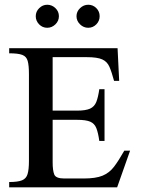

<svg xmlns="http://www.w3.org/2000/svg" viewBox="-20 -806 606 826"><path d="M539.6 -157.7 483.9 0H19.5V-22.9Q56.6 -22.9 74.7 -30.3Q92.8 -37.6 98.6 -57.1Q104.5 -76.7 104.5 -113.3V-487.3Q104.5 -524.9 99.1 -543.9Q93.8 -563 75.9 -569.8Q58.1 -576.7 19.5 -576.7V-598.6H485.8L492.7 -458H470.7Q460.4 -496.6 450.7 -518.8Q440.9 -541 419.7 -550.5Q398.4 -560.1 354 -560.1H206.5V-330.1H312Q348.6 -330.1 367.4 -338.6Q386.2 -347.2 394.3 -367.4Q402.3 -387.7 407.2 -422.4H429.7V-199.7H407.2Q402.3 -234.9 394.5 -254.6Q386.7 -274.4 368.2 -282.5Q349.6 -290.5 312 -290.5H206.5V-107.4Q206.5 -72.8 213.4 -55.4Q220.2 -38.1 256.8 -38.1H339.8Q392.1 -38.1 421.4 -50.3Q450.7 -62.5 470.7 -88.9Q490.7 -115.2 514.6 -157.7ZM408.7 -736.3Q408.7 -715.8 394.3 -701.2Q379.9 -686.5 359.4 -686.5Q339.4 -686.5 324.2 -701.4Q309.1 -716.3 309.1 -736.3Q309.1 -756.3 324.5 -771Q339.8 -785.6 359.4 -785.6Q379.9 -785.6 394.3 -771.2Q408.7 -756.8 408.7 -736.3ZM233.4 -736.3Q233.4 -715.8 218.3 -701.2Q203.1 -686.5 183.1 -686.5Q162.6 -686.5 148.2 -701.4Q133.8 -716.3 133.8 -736.3Q133.8 -756.3 148.7 -771Q163.6 -785.6 183.1 -785.6Q203.1 -785.6 218.3 -771.2Q233.4 -756.8 233.4 -736.3Z"/></svg>

Font: Scheherazade New Medium
Style: Regular
Weight: 500
Designer: SIL International
Foundry: SIL International
Version: Version 4.000